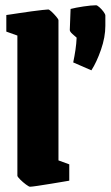

<svg xmlns="http://www.w3.org/2000/svg" viewBox="-20 -697 420 729"><path d="M327 -430 258 -460Q263 -484 266.5 -507.5Q270 -531 271 -554Q265 -559 255 -568Q245 -577 245 -583L248 -663Q267 -668 297 -672.5Q327 -677 345 -677Q349 -677 357.5 -669.5Q366 -662 373 -652.5Q380 -643 380 -638V-599Q380 -556 363.5 -508.5Q347 -461 327 -430ZM94 12Q90 12 78.5 3.5Q67 -5 56.5 -15.5Q46 -26 46 -30V-562L4 -577V-640Q4 -640 18.5 -642Q33 -644 55 -647.5Q77 -651 100 -654Q123 -657 140.5 -659Q158 -661 163 -661Q167 -661 176 -652.5Q185 -644 193.5 -634Q202 -624 202 -620V-88L243 -73V-11Q243 -11 222.5 -7.5Q202 -4 174.5 0.5Q147 5 123.5 8.5Q100 12 94 12Z"/></svg>

Font: Grenze Gotisch Black
Style: Regular
Weight: 900
Designer: Renata Polastri
Foundry: Omnibus-Type
Version: Version 1.001